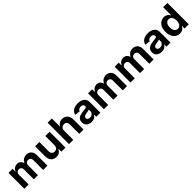

<svg xmlns="http://www.w3.org/2000/svg" viewBox="548 -2669 4621 4621"><g transform="rotate(-45 2858.5 -359.0)"><path d="M60.1 0V-539.1H196.3L202.1 -407.7H191.9Q204.6 -456.5 229.2 -487.5Q253.9 -518.6 287.1 -533.2Q320.3 -547.9 356.9 -547.9Q415.5 -547.9 453.4 -511.2Q491.2 -474.6 506.8 -400.9H490.2Q501.5 -450.7 528.6 -483.2Q555.7 -515.6 593 -531.7Q630.4 -547.9 672.4 -547.9Q722.2 -547.9 761.5 -526.1Q800.8 -504.4 823.5 -463.1Q846.2 -421.9 846.2 -362.3V0H700.2V-334.5Q700.2 -380.9 675.3 -403.6Q650.4 -426.3 613.8 -426.3Q585.9 -426.3 565.7 -414.3Q545.4 -402.3 534.4 -380.9Q523.4 -359.4 523.4 -330.1V0H382.3V-338.9Q382.3 -378.9 358.6 -402.6Q335 -426.3 297.4 -426.3Q271.5 -426.3 250.7 -414.6Q230 -402.8 217.8 -380.1Q205.6 -357.4 205.6 -324.2V0Z M1151.9 7.8Q1095.7 7.8 1053.7 -16.6Q1011.7 -41 988.8 -87.2Q965.8 -133.3 965.8 -197.3V-539.1H1111.3V-223.1Q1111.3 -171.9 1137.5 -143.6Q1163.6 -115.2 1209.5 -115.2Q1240.2 -115.2 1263.9 -128.4Q1287.6 -141.6 1301 -167.2Q1314.5 -192.9 1314.5 -229.5V-539.1H1460.4V0H1321.3L1319.3 -135.7H1331.5Q1309.1 -67.4 1264.9 -29.8Q1220.7 7.8 1151.9 7.8Z M1725.6 -309.6V0H1580.1V-727.5H1723.6V-403.3H1708.5Q1730.5 -471.7 1774.7 -509.3Q1818.8 -546.9 1888.2 -546.9Q1944.3 -546.9 1986.3 -522.5Q2028.3 -498 2051.5 -452.1Q2074.7 -406.2 2074.7 -341.8V0H1928.7V-315.9Q1928.7 -367.2 1902.8 -395.8Q1877 -424.3 1830.6 -424.3Q1799.8 -424.3 1776.1 -410.9Q1752.4 -397.5 1739 -372.1Q1725.6 -346.7 1725.6 -309.6Z M2347.7 10.3Q2295.9 10.3 2254.9 -7.8Q2213.9 -25.9 2190.4 -61.8Q2167 -97.7 2167 -150.9Q2167 -196.3 2183.6 -226.6Q2200.2 -256.8 2229 -275.4Q2257.8 -293.9 2294.7 -303.5Q2331.5 -313 2372.1 -316.9Q2419.4 -321.8 2448.2 -325.9Q2477.1 -330.1 2490.2 -338.9Q2503.4 -347.7 2503.4 -365.2V-367.7Q2503.4 -390.1 2493.4 -406Q2483.4 -421.9 2464.4 -430.4Q2445.3 -439 2418 -439Q2390.1 -439 2369.4 -430.4Q2348.6 -421.9 2335.7 -407.5Q2322.8 -393.1 2317.4 -375L2183.1 -392.1Q2194.3 -440.9 2226.1 -475.6Q2257.8 -510.3 2307.1 -528.6Q2356.4 -546.9 2419.4 -546.9Q2465.3 -546.9 2506.6 -536.1Q2547.9 -525.4 2580.1 -502.9Q2612.3 -480.5 2630.6 -446Q2648.9 -411.6 2648.9 -363.8V0H2509.8V-75.2H2505.4Q2492.2 -49.8 2470.5 -30.5Q2448.7 -11.2 2418.5 -0.5Q2388.2 10.3 2347.7 10.3ZM2388.7 -91.8Q2423.3 -91.8 2449.2 -105.5Q2475.1 -119.1 2489.7 -142.1Q2504.4 -165 2504.4 -193.8V-251Q2498 -247.1 2485.6 -243.2Q2473.1 -239.3 2457.5 -236.3Q2441.9 -233.4 2426 -231Q2410.2 -228.5 2397 -226.6Q2370.6 -222.7 2350.1 -214.1Q2329.6 -205.6 2318.4 -191.2Q2307.1 -176.8 2307.1 -155.3Q2307.1 -134.8 2317.6 -120.6Q2328.1 -106.4 2346.4 -99.1Q2364.7 -91.8 2388.7 -91.8Z M2768.6 0V-539.1H2904.8L2910.6 -407.7H2900.4Q2913.1 -456.5 2937.7 -487.5Q2962.4 -518.6 2995.6 -533.2Q3028.8 -547.9 3065.4 -547.9Q3124 -547.9 3161.9 -511.2Q3199.7 -474.6 3215.3 -400.9H3198.7Q3210 -450.7 3237.1 -483.2Q3264.2 -515.6 3301.5 -531.7Q3338.9 -547.9 3380.9 -547.9Q3430.7 -547.9 3470 -526.1Q3509.3 -504.4 3532 -463.1Q3554.7 -421.9 3554.7 -362.3V0H3408.7V-334.5Q3408.7 -380.9 3383.8 -403.6Q3358.9 -426.3 3322.3 -426.3Q3294.4 -426.3 3274.2 -414.3Q3253.9 -402.3 3242.9 -380.9Q3231.9 -359.4 3231.9 -330.1V0H3090.8V-338.9Q3090.8 -378.9 3067.1 -402.6Q3043.5 -426.3 3005.9 -426.3Q2980 -426.3 2959.2 -414.6Q2938.5 -402.8 2926.3 -380.1Q2914.1 -357.4 2914.1 -324.2V0Z M3674.3 0V-539.1H3810.5L3816.4 -407.7H3806.2Q3818.8 -456.5 3843.5 -487.5Q3868.2 -518.6 3901.4 -533.2Q3934.6 -547.9 3971.2 -547.9Q4029.8 -547.9 4067.6 -511.2Q4105.5 -474.6 4121.1 -400.9H4104.5Q4115.7 -450.7 4142.8 -483.2Q4169.9 -515.6 4207.3 -531.7Q4244.6 -547.9 4286.6 -547.9Q4336.4 -547.9 4375.7 -526.1Q4415 -504.4 4437.7 -463.1Q4460.4 -421.9 4460.4 -362.3V0H4314.5V-334.5Q4314.5 -380.9 4289.6 -403.6Q4264.6 -426.3 4228 -426.3Q4200.2 -426.3 4179.9 -414.3Q4159.7 -402.3 4148.7 -380.9Q4137.7 -359.4 4137.7 -330.1V0H3996.6V-338.9Q3996.6 -378.9 3972.9 -402.6Q3949.2 -426.3 3911.6 -426.3Q3885.7 -426.3 3865 -414.6Q3844.2 -402.8 3832 -380.1Q3819.8 -357.4 3819.8 -324.2V0Z M4733.4 10.3Q4681.6 10.3 4640.6 -7.8Q4599.6 -25.9 4576.2 -61.8Q4552.7 -97.7 4552.7 -150.9Q4552.7 -196.3 4569.3 -226.6Q4585.9 -256.8 4614.7 -275.4Q4643.6 -293.9 4680.4 -303.5Q4717.3 -313 4757.8 -316.9Q4805.2 -321.8 4834 -325.9Q4862.8 -330.1 4876 -338.9Q4889.2 -347.7 4889.2 -365.2V-367.7Q4889.2 -390.1 4879.2 -406Q4869.1 -421.9 4850.1 -430.4Q4831.1 -439 4803.7 -439Q4775.9 -439 4755.1 -430.4Q4734.4 -421.9 4721.4 -407.5Q4708.5 -393.1 4703.1 -375L4568.8 -392.1Q4580.1 -440.9 4611.8 -475.6Q4643.6 -510.3 4692.9 -528.6Q4742.2 -546.9 4805.2 -546.9Q4851.1 -546.9 4892.3 -536.1Q4933.6 -525.4 4965.8 -502.9Q4998 -480.5 5016.4 -446Q5034.7 -411.6 5034.7 -363.8V0H4895.5V-75.2H4891.1Q4877.9 -49.8 4856.2 -30.5Q4834.5 -11.2 4804.2 -0.5Q4773.9 10.3 4733.4 10.3ZM4774.4 -91.8Q4809.1 -91.8 4835 -105.5Q4860.8 -119.1 4875.5 -142.1Q4890.1 -165 4890.1 -193.8V-251Q4883.8 -247.1 4871.3 -243.2Q4858.9 -239.3 4843.3 -236.3Q4827.6 -233.4 4811.8 -231Q4795.9 -228.5 4782.7 -226.6Q4756.3 -222.7 4735.8 -214.1Q4715.3 -205.6 4704.1 -191.2Q4692.9 -176.8 4692.9 -155.3Q4692.9 -134.8 4703.4 -120.6Q4713.9 -106.4 4732.2 -99.1Q4750.5 -91.8 4774.4 -91.8Z M5354 9.3Q5290 9.3 5239.7 -23.4Q5189.5 -56.2 5160.4 -118.2Q5131.3 -180.2 5131.3 -269Q5131.3 -359.4 5161.1 -421.1Q5190.9 -482.9 5241.2 -514.9Q5291.5 -546.9 5353 -546.9Q5396.5 -546.9 5426.8 -532.7Q5457 -518.6 5476.8 -496.8Q5496.6 -475.1 5507.8 -451.7H5511.7V-727.5H5657.2V0H5513.7V-85.4H5508.3Q5497.1 -62 5476.8 -40.3Q5456.5 -18.6 5426.5 -4.6Q5396.5 9.3 5354 9.3ZM5397 -107.9Q5434.6 -107.9 5460.9 -128.2Q5487.3 -148.4 5501.5 -184.6Q5515.6 -220.7 5515.6 -269.5Q5515.6 -318.4 5501.7 -354.2Q5487.8 -390.1 5461.2 -409.9Q5434.6 -429.7 5397 -429.7Q5359.9 -429.7 5333.7 -409.7Q5307.6 -389.6 5294.2 -353.5Q5280.8 -317.4 5280.8 -269.5Q5280.8 -221.2 5294.2 -184.8Q5307.6 -148.4 5333.7 -128.2Q5359.9 -107.9 5397 -107.9Z"/></g></svg>

Font: Inter 18pt
Style: Bold
Weight: 700
Designer: Rasmus Andersson
Foundry: rsms
Version: Version 4.001;git-66647c0bb